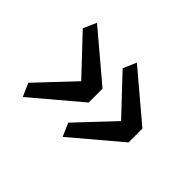

<svg xmlns="http://www.w3.org/2000/svg" viewBox="-92 -662 783 783"><g transform="rotate(45 300.0 -270.0)"><path d="M66 -113 214 -270 66 -427 91 -484 297 -310V-230L91 -56ZM296 -113 444 -270 296 -427 321 -484 527 -310V-230L321 -56Z"/></g></svg>

Font: iA Writer Duo S
Style: Regular
Weight: 400
Designer: Mike Abbink, Paul van der Laan, Pieter van Rosmalen, Oliver Reichenstein
Foundry: Bold Monday and Information Architects Inc.
Version: Version 2.000